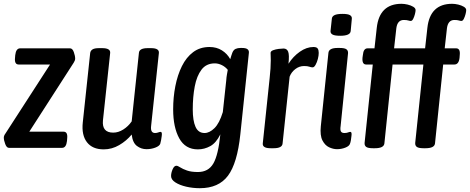

<svg xmlns="http://www.w3.org/2000/svg" viewBox="-29 -777 2470 1009"><path d="M18 0Q6 0 -1.5 -20Q-9 -40 -9 -54Q-9 -64 0 -76L234 -438H69Q46 -438 50 -474L51 -487Q55 -523 77 -523H339Q352 -523 359 -503Q366 -483 366 -469Q366 -459 358 -447L125 -85H305Q328 -85 324 -49L323 -36Q319 0 297 0Z M516 8Q457 8 428 -29.5Q399 -67 406 -133L445 -499Q447 -511 457.5 -517.5Q468 -524 491 -524H508Q552 -524 550 -499L512 -144Q506 -80 566 -80Q593 -80 619 -96.5Q645 -113 663 -139L701 -499Q703 -524 747 -524H765Q808 -524 806 -499L765 -114Q761 -78 786 -78Q795 -78 802.5 -81Q810 -84 815 -84Q824 -84 821 -63Q820 -53 817.5 -40Q815 -27 813 -21Q808 -9 786.5 -1Q765 7 741 7Q713 7 690.5 -10Q668 -27 663 -70Q636 -37 597.5 -14.5Q559 8 516 8Z M1021 212Q984 212 949.5 204Q915 196 892.5 181.5Q870 167 870 148Q870 132 878 113Q886 94 898 94Q905 94 918 102.5Q931 111 953.5 119Q976 127 1011 127Q1066 127 1092 82.5Q1118 38 1129 -71Q1107 -26 1076 -9Q1045 8 1011 8Q945 8 913 -50Q881 -108 881 -202Q881 -266 892.5 -324.5Q904 -383 927 -429.5Q950 -476 986 -503Q1022 -530 1072 -530Q1109 -530 1137 -512.5Q1165 -495 1181 -466Q1184 -476 1186.5 -484Q1189 -492 1192 -500Q1198 -515 1209 -520Q1220 -525 1235 -525H1242Q1263 -525 1271.5 -518.5Q1280 -512 1279 -500L1234 -71Q1218 81 1169 146.5Q1120 212 1021 212ZM1046 -78Q1072 -78 1098 -103.5Q1124 -129 1142 -188L1160 -355Q1161 -371 1163.5 -385Q1166 -399 1168 -410Q1155 -426 1136.5 -435Q1118 -444 1100 -444Q1055 -444 1030 -411Q1005 -378 994.5 -323Q984 -268 984 -202Q984 -143 998.5 -110.5Q1013 -78 1046 -78Z M1393 2Q1349 2 1352 -24L1388 -366Q1391 -393 1392.5 -416.5Q1394 -440 1394 -460Q1394 -472 1393.5 -481Q1393 -490 1393 -499Q1393 -508 1406 -513Q1419 -518 1435.5 -520Q1452 -522 1461 -522Q1479 -522 1485.5 -505Q1492 -488 1487 -442Q1511 -480 1546.5 -505Q1582 -530 1618 -530Q1635 -530 1640.5 -522Q1646 -514 1646 -499Q1646 -485 1641.5 -467.5Q1637 -450 1629.5 -436.5Q1622 -423 1614 -423Q1606 -423 1596.5 -426.5Q1587 -430 1569 -430Q1544 -430 1523 -414Q1502 -398 1493 -374L1456 -23Q1454 2 1409 2Z M1742 7Q1722 7 1700.5 -3Q1679 -13 1665.5 -39Q1652 -65 1657 -114L1697 -500Q1700 -525 1745 -525H1756Q1782 -525 1791.5 -518Q1801 -511 1800 -497L1761 -114Q1758 -95 1762.5 -86.5Q1767 -78 1781 -78Q1793 -78 1800 -81Q1807 -84 1812 -84Q1821 -84 1818 -63Q1817 -52 1815 -40Q1813 -28 1810 -21Q1806 -9 1785.5 -1Q1765 7 1742 7ZM1759 -589Q1730 -589 1718.5 -595.5Q1707 -602 1708 -614L1715 -679Q1716 -691 1729 -697.5Q1742 -704 1771 -704Q1799 -704 1810 -697.5Q1821 -691 1820 -679L1814 -614Q1812 -589 1759 -589Z M1931 2Q1905 2 1895.5 -5Q1886 -12 1887 -26L1930 -438H1895Q1873 -438 1876 -474L1878 -488Q1881 -523 1903 -523H1939L1951 -631Q1965 -757 2081 -757Q2096 -757 2113 -753Q2130 -749 2142.5 -741.5Q2155 -734 2155 -724Q2155 -716 2151.5 -702.5Q2148 -689 2142.5 -678Q2137 -667 2130 -667Q2124 -667 2116 -669.5Q2108 -672 2093 -672Q2060 -672 2054 -630L2042 -523H2205L2217 -631Q2231 -757 2347 -757Q2362 -757 2379 -753Q2396 -749 2408.5 -741.5Q2421 -734 2421 -724Q2421 -716 2417.5 -702.5Q2414 -689 2408.5 -678Q2403 -667 2396 -667Q2390 -667 2382 -669.5Q2374 -672 2359 -672Q2326 -672 2320 -630L2308 -523H2368Q2391 -523 2387 -487L2386 -473Q2382 -438 2359 -438H2300L2257 -23Q2254 2 2207 2H2197Q2171 2 2161.5 -5Q2152 -12 2153 -26L2196 -438H2034L1991 -23Q1988 2 1941 2Z"/></svg>

Font: Asap Condensed Condensed Medium
Style: Italic
Weight: 500
Width: 3
Italic angle: -6°
Designer: Pablo Cosgaya
Foundry: Omnibus-Type
Version: Version 3.001; ttfautohint (v1.8.4.7-5d5b)